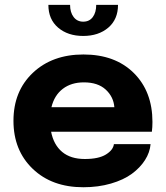

<svg xmlns="http://www.w3.org/2000/svg" viewBox="-20 -768 691 800"><path d="M181.6 -747.6H272Q272 -716.8 286.6 -697.3Q301.3 -677.7 326.7 -677.7Q352.5 -677.7 366.7 -697Q380.9 -716.3 380.9 -747.6H471.7Q471.7 -687.5 431.2 -652.8Q390.6 -618.2 326.7 -618.2Q262.7 -618.2 222.2 -652.8Q181.6 -687.5 181.6 -747.6ZM607.4 -167.5Q604.5 -132.8 584.2 -101.1Q564 -69.3 529.5 -43.9Q495.1 -18.6 442.4 -3.2Q389.6 12.2 327.1 12.2Q196.3 12.2 116.2 -64.7Q36.1 -141.6 36.1 -264.6Q36.1 -388.2 116.9 -464.6Q197.8 -541 327.6 -541Q459.5 -541 537.4 -463.9Q615.2 -386.7 615.2 -259.8Q615.2 -237.8 612.8 -219.2H192.9Q203.6 -164.6 239 -135Q274.4 -105.5 333.5 -105.5Q391.1 -105.5 421.4 -124.3Q451.7 -143.1 454.6 -167.5ZM329.6 -424.8Q276.9 -424.8 241.7 -397.9Q206.5 -371.1 194.3 -321.3H456.5Q453.1 -364.7 420.4 -394.8Q387.7 -424.8 329.6 -424.8Z"/></svg>

Font: Epilogue
Style: Bold
Weight: 700
Designer: Tyler Finck
Foundry: Etcetera Type Co
Version: Version 2.112